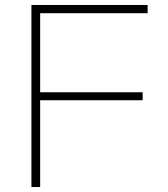

<svg xmlns="http://www.w3.org/2000/svg" viewBox="-20 -750 672 770"><path d="M106 0V-730H572V-697H141V-380H552V-348H141V0Z"/></svg>

Font: M PLUS 1 Thin ExtraLight
Style: Regular
Weight: 250
Version: Version 1.001